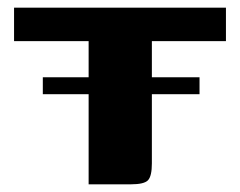

<svg xmlns="http://www.w3.org/2000/svg" viewBox="-20 -480 625 500"><path d="M91.5 -278.8H210.8V-372.9H16.6V-460H568.4V-372.9H375.5V-278.8H499.6V-234.7H375.5V-54.4Q375.5 -21.7 365.6 -10.8Q355.7 0 320.8 0H210.8V-234.7H91.5Z"/></svg>

Font: Genos Thin
Style: Regular
Weight: 100
Designer: Robert E. Leuschke
Foundry: Robert E. Leuschke
Version: Version 1.010